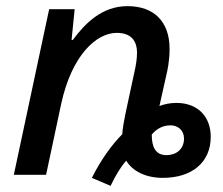

<svg xmlns="http://www.w3.org/2000/svg" viewBox="-20 -569 725 625"><path d="M279 10 340 36C355 4 373 -26 391 -46C411 -12 454 10 510 10C602 10 666 -38 666 -124C666 -186 627 -234 554 -234C534 -234 515 -230 499 -224L520 -318C526 -343 532 -372 532 -410C532 -499 481 -549 395 -549C312 -549 257 -493 217 -439H213L223 -539H140L25 0H130L179 -230C213 -388 293 -462 360 -462C405 -462 426 -438 426 -397C426 -379 423 -358 417 -332L388 -197C384 -177 379 -151 378 -132C345 -99 309 -50 279 10ZM522 -64C485 -64 474 -92 474 -131C490 -150 510 -161 535 -161C559 -161 579 -145 579 -118C579 -83 553 -64 522 -64Z"/></svg>

Font: Noto Sans Medium
Style: Italic
Weight: 500
Italic angle: -12°
Designer: Monotype Design Team
Foundry: Monotype Imaging Inc.
Version: Version 2.013